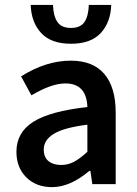

<svg xmlns="http://www.w3.org/2000/svg" viewBox="-20 -750 556 782"><path d="M191.9 12.2Q127.4 12.2 87.2 -27.6Q46.9 -67.4 46.9 -131.8Q46.9 -210.4 115.7 -253.9Q184.6 -297.4 335.9 -314Q332.5 -410.2 246.1 -410.2Q189.9 -410.2 107.9 -361.8L65.9 -439Q167.5 -502.9 268.1 -502.9Q358.9 -502.9 405 -448.7Q451.2 -394.5 451.2 -291V0H356L348.1 -54.2H344.2Q265.6 12.2 191.9 12.2ZM229 -78.1Q257.3 -78.1 281.5 -91.1Q305.7 -104 335.9 -131.8V-242.2Q239.7 -230 199 -204.8Q158.2 -179.7 158.2 -141.1Q158.2 -109.4 177.5 -93.8Q196.8 -78.1 229 -78.1ZM105 -730H195.8Q197.3 -684.6 213.9 -660.4Q230.5 -636.2 269 -636.2Q307.6 -636.2 324 -660.4Q340.3 -684.6 341.8 -730H433.1Q430.7 -659.2 390.4 -615.5Q350.1 -571.8 269 -571.8Q188 -571.8 147.7 -615.5Q107.4 -659.2 105 -730Z"/></svg>

Font: Toshiba Sans Medium
Style: Regular
Weight: 500
Designer: Paul D. Hunt
Foundry: Toshiba Corporation
Version: Version 2.020;PS 2.0;hotconv 1.0.86;makeotf.lib2.5.63406